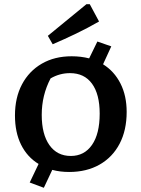

<svg xmlns="http://www.w3.org/2000/svg" viewBox="-20 -806 670 911"><path d="M308 10Q265 10 228 0L188 85L121 60L163 -28Q109 -61 80 -119.5Q51 -178 51 -258Q51 -343 84.5 -406Q118 -469 178.5 -504Q239 -539 320 -539Q364 -539 403 -529L442 -609L508 -586L469 -501Q522 -468 551.5 -410Q581 -352 581 -275Q581 -188 547.5 -124Q514 -60 452.5 -25Q391 10 308 10ZM316 -66Q380 -66 416.5 -118.5Q453 -171 453 -267Q453 -359 416.5 -409Q380 -459 312 -459Q263 -459 220 -434Q178 -354 178 -261Q178 -169 214.5 -117.5Q251 -66 316 -66ZM230 -596 207 -636 390 -786H406L450 -704Q396 -673 341 -646.5Q286 -620 230 -596Z"/></svg>

Font: Piazzolla SC SemiBold
Style: Regular
Weight: 600
Designer: Juan Pablo del Peral
Foundry: Huerta Tipografica
Version: Version 1.330